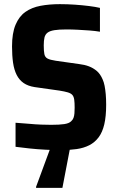

<svg xmlns="http://www.w3.org/2000/svg" viewBox="-20 -716 571 926"><path d="M273 8Q239 8 199.5 6Q160 4 122.5 0Q85 -4 55 -8V-124Q88 -122 119.5 -119Q151 -116 179 -115Q207 -114 227 -114Q267 -114 290 -117.5Q313 -121 323 -131Q331 -138 334.5 -147.5Q338 -157 339 -169.5Q340 -182 340 -197Q340 -220 338 -235Q336 -250 329 -258Q322 -266 307 -270.5Q292 -275 267 -279L147 -296Q115 -301 94 -315.5Q73 -330 60.5 -354.5Q48 -379 43 -413.5Q38 -448 38 -492Q38 -556 55 -596.5Q72 -637 102.5 -658.5Q133 -680 175.5 -688Q218 -696 269 -696Q305 -696 341 -693.5Q377 -691 409 -687Q441 -683 462 -678V-563Q439 -567 411.5 -569Q384 -571 355.5 -572.5Q327 -574 300 -574Q264 -574 242.5 -570.5Q221 -567 210 -559Q198 -550 194.5 -535Q191 -520 191 -497Q191 -470 194 -455Q197 -440 209.5 -433.5Q222 -427 249 -423L362 -407Q388 -404 409 -396Q430 -388 447 -373.5Q464 -359 475 -333Q481 -320 484.5 -302Q488 -284 490 -261.5Q492 -239 492 -211Q492 -155 483 -116.5Q474 -78 455.5 -53.5Q437 -29 410.5 -15.5Q384 -2 349.5 3Q315 8 273 8ZM154 190V185L227 -13H319V-8L281 190Z"/></svg>

Font: Saira SemiCondensed
Style: Bold
Weight: 700
Width: 4
Designer: Hector Gatti with collaboration of the Omnibus-Type team
Foundry: Omnibus-Type
Version: Version 1.101